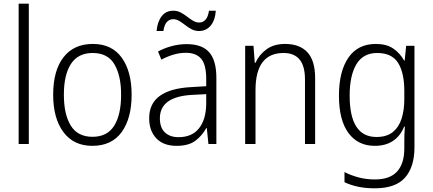

<svg xmlns="http://www.w3.org/2000/svg" viewBox="-20 -780 2345 1040"><path d="M136 0H81V-760H136Z M693 -267Q693 -139 639 -64.5Q585 10 480 10Q379 10 323.5 -64.5Q268 -139 268 -267Q268 -398 324 -470Q380 -542 483 -542Q586 -542 639.5 -467.5Q693 -393 693 -267ZM326 -267Q326 -160 363.5 -99.5Q401 -39 481 -39Q561 -39 598.5 -99Q636 -159 636 -267Q636 -370 600 -431.5Q564 -493 482 -493Q403 -493 364.5 -434Q326 -375 326 -267Z M991 -541Q1074 -541 1113 -497Q1152 -453 1152 -358V0H1109L1100 -87H1098Q1074 -44 1037.5 -17Q1001 10 936 10Q865 10 826.5 -31Q788 -72 788 -139Q788 -219 845.5 -260.5Q903 -302 1013 -308L1097 -313V-352Q1097 -430 1069.5 -462Q1042 -494 987 -494Q954 -494 921 -484.5Q888 -475 854 -457L836 -501Q869 -519 909 -530Q949 -541 991 -541ZM1019 -266Q846 -256 846 -139Q846 -89 873 -63Q900 -37 947 -37Q1020 -37 1058 -85Q1096 -133 1097 -217V-270ZM828 -612Q833 -663 856 -692.5Q879 -722 919 -722Q941 -722 959.5 -712Q978 -702 994 -689.5Q1010 -677 1026 -667.5Q1042 -658 1059 -658Q1079 -658 1093 -673Q1107 -688 1112 -722H1149Q1145 -669 1120.5 -640.5Q1096 -612 1058 -612Q1036 -612 1018 -621.5Q1000 -631 983.5 -644Q967 -657 951 -666.5Q935 -676 918 -676Q898 -676 884 -661Q870 -646 865 -612Z M1524 -542Q1603 -542 1645 -497Q1687 -452 1687 -356V0H1632V-349Q1632 -423 1602.5 -458Q1573 -493 1516 -493Q1364 -493 1364 -292V0H1308V-532H1353L1360 -440H1364Q1383 -483 1423 -512.5Q1463 -542 1524 -542Z M2016 -542Q2073 -542 2109.5 -517.5Q2146 -493 2169 -452H2172L2180 -532H2225V18Q2225 124 2174 182Q2123 240 2010 240Q1960 240 1920 231.5Q1880 223 1846 207V152Q1881 170 1922.5 181Q1964 192 2011 192Q2092 192 2131 149Q2170 106 2170 24V-8Q2170 -28 2170.5 -49.5Q2171 -71 2173 -94H2169Q2149 -44 2109 -17Q2069 10 2010 10Q1919 10 1867.5 -59.5Q1816 -129 1816 -262Q1816 -393 1867 -467.5Q1918 -542 2016 -542ZM2023 -493Q1947 -493 1910.5 -432Q1874 -371 1874 -262Q1874 -38 2019 -38Q2075 -38 2108 -65Q2141 -92 2155.5 -138Q2170 -184 2170 -241V-287Q2170 -385 2136.5 -439Q2103 -493 2023 -493Z"/></svg>

Font: Noto Sans Lao SemiCondensed Light
Style: Regular
Weight: 300
Width: 4
Designer: Monotype Design Team
Foundry: Monotype Imaging Inc.
Version: Version 2.003; ttfautohint (v1.8.4.7-5d5b)